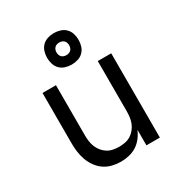

<svg xmlns="http://www.w3.org/2000/svg" viewBox="-181 -892 962 1026"><g transform="rotate(-30 300.0 -379.5)"><path d="M268 8Q242 8 215.5 1.5Q189 -5 167 -20Q145 -35 129 -57.5Q113 -80 104 -105Q95 -130 91.5 -156.5Q88 -183 88 -210V-520H171V-210Q171 -192 173.5 -173.5Q176 -155 183 -138Q190 -121 202 -106.5Q214 -92 229.5 -82.5Q245 -73 263.5 -69.5Q282 -66 300 -66Q318 -66 336.5 -69.5Q355 -73 370.5 -82.5Q386 -92 398 -106.5Q410 -121 417 -138Q424 -155 426.5 -173.5Q429 -192 429 -210V-520H512V0H429V-96Q419 -72 403 -51.5Q387 -31 366 -17.5Q345 -4 319.5 2Q294 8 268 8ZM300 -573Q280 -573 261 -579Q242 -585 228.5 -598.5Q215 -612 209 -631Q203 -650 203 -670Q203 -690 209 -709Q215 -728 228.5 -741.5Q242 -755 261 -761Q280 -767 300 -767Q320 -767 339 -761Q358 -755 371.5 -741.5Q385 -728 391 -709Q397 -690 397 -670Q397 -650 391 -631Q385 -612 371.5 -598.5Q358 -585 339 -579Q320 -573 300 -573ZM300 -631Q308 -631 315.5 -633.5Q323 -636 328.5 -641.5Q334 -647 336.5 -654.5Q339 -662 339 -670Q339 -678 336.5 -685.5Q334 -693 328.5 -698.5Q323 -704 315.5 -706.5Q308 -709 300 -709Q292 -709 284.5 -706.5Q277 -704 271.5 -698.5Q266 -693 263.5 -685.5Q261 -678 261 -670Q261 -662 263.5 -654.5Q266 -647 271.5 -641.5Q277 -636 284.5 -633.5Q292 -631 300 -631Z"/></g></svg>

Font: Iosevka Meiseki Sans
Style: Regular
Weight: 400
Monospace: yes
Designer: Belleve Invis
Foundry: Belleve Invis
Version: Version 11.2.6; ttfautohint (v1.8.4)